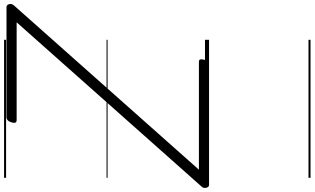

<svg xmlns="http://www.w3.org/2000/svg" viewBox="-372 -728 1550 946"><g transform="rotate(-90 403.0 -255.0)"><path d="M-35 0Q-42 0 -46 -6Q-50 -12 -50 -20.5Q-50 -29 -44 -36L766 -948H285Q275 -948 272 -954Q269 -960 273 -973Q277 -986 283.5 -992Q290 -998 299 -998H841Q852 -998 855.5 -985Q859 -972 849 -961L40 -50H570Q581 -50 583 -44Q585 -38 582 -25Q579 -12 572.5 -6Q566 0 556 0ZM0 490H680V500H0ZM0 -20H680V0H0ZM0 -505H680V-500H0ZM0 -1010H680V-1000H0Z"/></g></svg>

Font: Playwrite AU VIC Guides
Style: Regular
Weight: 400
Designer: Veronika Burian, José Scaglione
Foundry: TypeTogether
Version: Version 1.003